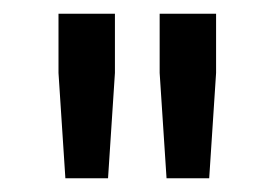

<svg xmlns="http://www.w3.org/2000/svg" viewBox="-20 -774 399 279"><path d="M65 -754H147V-668L137 -515H75L65 -668ZM212 -754H294V-668L284 -515H222L212 -668Z"/></svg>

Font: Magra
Style: Regular
Weight: 400
Designer: Viviana Monsalve
Foundry: Viviana Monsalve
Version: Version 1.001